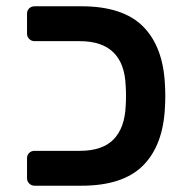

<svg xmlns="http://www.w3.org/2000/svg" viewBox="-20 -591 592 611"><path d="M90 0Q80 0 73 -7Q66 -14 66 -24V-87Q66 -98 73 -104.5Q80 -111 90 -111H234Q306 -111 341.5 -147.5Q377 -184 380 -254Q381 -267 381 -286Q381 -305 380 -317Q375 -460 234 -460H90Q80 -460 73 -467Q66 -474 66 -484V-547Q66 -558 73 -564.5Q80 -571 90 -571H239Q372 -571 436 -506Q500 -441 505 -319Q506 -306 506 -286Q506 -265 505 -252Q500 -130 436 -65Q372 0 239 0Z"/></svg>

Font: Rubik AZ
Style: Regular
Weight: 500
Designer: Hubert and Fischer
Foundry: Hubert & Fischer
Version: Version 2.000